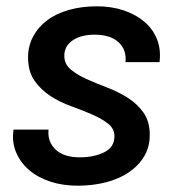

<svg xmlns="http://www.w3.org/2000/svg" viewBox="-20 -580 574 609"><path d="M455 -152Q455 -114 437.5 -84.5Q420 -55 389.5 -34Q359 -13 317 -2Q275 9 226 9Q179 9 139.5 -4Q100 -17 72.5 -40.5Q45 -64 31 -97Q17 -130 23 -169H134Q130 -131 156 -106Q182 -81 233 -81Q278 -81 310.5 -97Q343 -113 343 -148Q343 -172 322.5 -188Q302 -204 272 -217Q242 -230 206 -243Q170 -256 140 -275.5Q110 -295 89.5 -324Q69 -353 69 -398Q69 -434 85 -464Q101 -494 129.5 -515.5Q158 -537 198.5 -548.5Q239 -560 287 -560Q334 -560 372.5 -547Q411 -534 438 -511Q465 -488 478 -455.5Q491 -423 486 -383H378Q382 -422 356 -446Q330 -470 280 -470Q237 -470 210.5 -452Q184 -434 184 -403Q184 -377 204 -360Q224 -343 254 -329.5Q284 -316 319.5 -302.5Q355 -289 385 -270Q415 -251 435 -223Q455 -195 455 -152Z"/></svg>

Font: SVN-Poppins Medium
Style: Italic
Weight: 500
Italic angle: -10°
Designer: Ninad Kale (Devanagari), Jonny Pinhorn (Latin)
Foundry: Indian Type Foundry
Version: Version 3.002 2017; ttfautohint (v1.8.3)